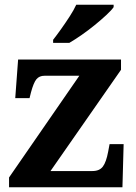

<svg xmlns="http://www.w3.org/2000/svg" viewBox="-20 -786 569 806"><path d="M18 0V-41L313 -468H167Q145 -468 133 -453.5Q121 -439 110 -398L104 -374H44L56 -536H488V-493L192 -68H368Q398 -68 412 -87Q426 -106 434 -149L440 -181H499L494 0ZM203 -619Q218 -638 236.5 -664Q255 -690 272.5 -717Q290 -744 300 -766H457V-756Q448 -743 426.5 -723Q405 -703 378 -681Q351 -659 323 -639.5Q295 -620 271 -606H203Z"/></svg>

Font: Noto Serif Oriya
Style: Bold
Weight: 700
Designer: David Williams
Foundry: Google LLC, David Williams
Version: Version 1.051; ttfautohint (v1.8.4.7-5d5b)